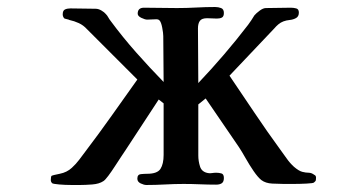

<svg xmlns="http://www.w3.org/2000/svg" viewBox="-20 -527 1040 548"><path d="M882 -20Q882 -15 881.5 -12.5Q881 -10 876 -6Q874 -4 855 -3Q836 -2 816 -2Q796 -2 790 -2Q776 -2 757 -3Q738 -4 726 -13Q716 -21 704 -38.5Q692 -56 681 -75.5Q670 -95 662 -107L567 -246L546 -229V-83Q546 -67 551 -51.5Q556 -36 574 -33Q579 -32 585 -33Q591 -34 597 -34Q605 -34 612 -32Q619 -30 619 -19Q619 -8 613 -4Q607 0 597 0Q574 0 550.5 -1Q527 -2 504 -2Q478 -2 451 -0.5Q424 1 398 1Q391 1 381.5 -3.5Q372 -8 372 -17Q372 -29 382 -30Q392 -31 400 -31Q429 -31 438 -45Q447 -59 447 -85V-232L433 -243L340 -101Q336 -95 327 -81.5Q318 -68 308 -52.5Q298 -37 289 -25Q280 -13 275 -10Q263 -2 243 -0.5Q223 1 209 1Q203 1 184.5 1Q166 1 149 -0.5Q132 -2 129 -4Q125 -8 125 -13Q125 -16 125.5 -20Q126 -24 127 -25Q130 -27 150.5 -31Q171 -35 185 -48Q197 -59 206 -71Q215 -83 224 -95Q262 -145 298.5 -196.5Q335 -248 372 -300L228 -444Q218 -455 205 -461Q192 -467 178 -470Q177 -471 170 -472.5Q163 -474 163 -475Q159 -480 159 -486Q159 -497 165.5 -500Q172 -503 181 -503Q199 -503 217 -502.5Q235 -502 253 -502Q261 -502 269.5 -497Q278 -492 282 -487Q286 -483 289 -477.5Q292 -472 296 -467Q330 -421 368.5 -377.5Q407 -334 447 -293Q447 -326 446.5 -358.5Q446 -391 446 -424Q446 -432 443 -448Q440 -464 435 -469Q432 -472 426 -472Q419 -472 413 -471.5Q407 -471 400 -471Q394 -471 383.5 -476Q373 -481 373 -488Q373 -505 391 -505Q414 -505 437.5 -504.5Q461 -504 485 -504Q513 -504 540 -505.5Q567 -507 594 -507Q603 -507 611 -504Q619 -501 619 -490Q619 -480 613.5 -477Q608 -474 599 -474Q592 -474 585.5 -474.5Q579 -475 571 -475Q556 -475 550.5 -467.5Q545 -460 545 -446Q545 -407 545.5 -368Q546 -329 546 -290Q584 -330 619.5 -371.5Q655 -413 688 -456Q693 -463 697.5 -469.5Q702 -476 706 -483Q711 -489 721 -496.5Q731 -504 739 -504Q757 -504 775 -504.5Q793 -505 810 -505Q818 -505 825.5 -503Q833 -501 833 -491Q833 -480 825 -475.5Q817 -471 807 -470Q797 -469 789 -466Q781 -463 774.5 -457.5Q768 -452 763 -446L635 -311Q671 -258 706.5 -205Q742 -152 780 -100Q789 -88 798 -75Q807 -62 819 -51Q833 -39 843 -36.5Q853 -34 861 -34Q869 -34 877 -28Q882 -26 882 -20Z"/></svg>

Font: Kaisei Opti
Style: Bold
Weight: 700
Designer: Font-Kai, 金井和夫
Foundry: KAZUO KANAI
Version: Version 5.003